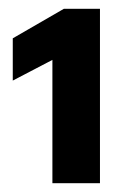

<svg xmlns="http://www.w3.org/2000/svg" viewBox="-20 -724 292 436"><path d="M207 -308H99V-588L9 -541V-637L125 -704H207Z"/></svg>

Font: CBA Beacon Sans Extra Bold
Style: Regular
Weight: 800
Designer: Wei Huang
Foundry: Wei Huang
Version: Version 1.002